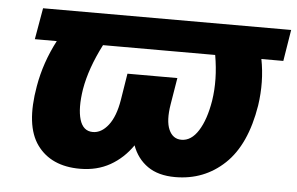

<svg xmlns="http://www.w3.org/2000/svg" viewBox="-44 -609 1054 681"><g transform="rotate(5 483.0 -268.0)"><path d="M966.3 -545.9 948.2 -434.1H870.1Q885.7 -354 873 -268.6Q850.1 -127.4 777.3 -58.8Q704.6 9.8 601.6 9.8Q541.5 9.8 503.7 -16.6Q465.8 -43 448.7 -89.8Q416.5 -43 369.9 -16.6Q323.2 9.8 262.7 9.8Q159.7 9.8 109.9 -58.8Q60.1 -127.4 85 -268.6Q99.6 -354 141.6 -434.1H63.5L83 -545.9ZM306.2 -434.1Q261.7 -347.2 249 -272Q238.3 -203.6 250.2 -163.8Q262.2 -124 296.9 -124Q327.6 -124 352.1 -155.5Q376.5 -187 386.2 -246.1L401.4 -340.8H579.1L563.5 -246.1Q553.7 -187 567.6 -155.5Q581.5 -124 612.3 -124Q647.5 -124 672.6 -163.8Q697.8 -203.6 709 -272Q720.7 -347.7 705.6 -434.1Z"/></g></svg>

Font: Inter Display Extra Bold
Style: Italic
Weight: 800
Italic angle: -9.39999°
Designer: Rasmus Andersson
Foundry: rsms
Version: Version 4.000;git-4fc901f